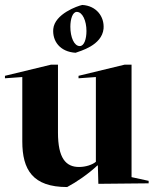

<svg xmlns="http://www.w3.org/2000/svg" viewBox="-35 -741 621 775"><path d="M362 1 565 -1V-11L496 -26V-480H468L282 -435V-425L352 -430V-88C338 -76 311 -67 284 -67C231 -67 199 -102 199 -206V-480H171L-15 -435V-425L55 -430V-170C55 -56 97 14 236 14C274 -6 323 -40 358 -73H360ZM270 -528C288 -535 376 -557 383 -625C387 -675 353 -718 297 -721C278 -717 186 -685 180 -624C176 -575 207 -532 270 -528ZM287 -555C264 -555 249 -591 249 -633C249 -664 258 -693 275 -693C298 -693 314 -657 314 -616C314 -584 305 -555 287 -555Z"/></svg>

Font: Mazius Display
Style: Bold
Weight: 700
Designer: Alberto Casagrande & Collletttivo
Foundry: Collletttivo
Version: Version 2.000;Glyphs 3.2 (3221)